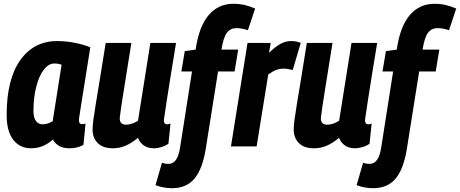

<svg xmlns="http://www.w3.org/2000/svg" viewBox="-20 -770 2420 1010"><path d="M344 10Q284 10 258 -36Q234 -14 205.5 -2Q177 10 143 10Q84 10 49.5 -35Q15 -80 15 -165Q15 -353 86.5 -453.5Q158 -554 281 -554Q328 -554 375 -544.5Q422 -535 455 -521Q439 -419 428 -351Q417 -283 410.5 -241.5Q404 -200 400.5 -178Q397 -156 396 -148Q395 -140 395 -138Q395 -117 412 -117Q422 -117 430 -120L419 -8Q389 10 344 10ZM257 -132 304 -429Q289 -436 266 -436Q235 -436 210 -403Q185 -370 170.5 -313Q156 -256 156 -186Q156 -151 169 -133.5Q182 -116 203 -116Q217 -116 231 -120.5Q245 -125 257 -132Z M574 10Q521 10 494 -17.5Q467 -45 467 -89Q467 -107 471 -138.5Q475 -170 483.5 -221Q492 -272 505 -351Q518 -430 536 -544H671Q657 -456 647 -393.5Q637 -331 630 -287Q623 -243 618 -210.5Q613 -178 610 -151Q608 -114 644 -114Q673 -114 706 -135L771 -544H906Q887 -428 875 -353.5Q863 -279 856.5 -236Q850 -193 847 -172.5Q844 -152 843 -146Q842 -140 842 -138Q842 -116 859 -116Q867 -116 877 -120L866 -14Q851 -3 829.5 3.5Q808 10 789 10Q757 10 735.5 -5.5Q714 -21 706 -45Q672 -17 640.5 -3.5Q609 10 574 10Z M885 220Q840 220 798 204L832 86Q843 90 851.5 91Q860 92 867 92Q914 92 927 8L990 -394H934L952 -501L1009 -509Q1027 -632 1078 -691Q1129 -750 1207 -750Q1242 -750 1269.5 -743Q1297 -736 1322 -725L1284 -611Q1270 -616 1254.5 -619Q1239 -622 1224 -622Q1192 -622 1173.5 -597.5Q1155 -573 1145 -509H1233L1214 -394H1127L1062 15Q1045 119 1003 169.5Q961 220 885 220Z M1404 -544 1395 -492Q1429 -525 1456 -539.5Q1483 -554 1510 -554Q1523 -554 1536 -552Q1549 -550 1562 -544L1520 -402Q1507 -405 1494 -407Q1481 -409 1471 -409Q1452 -409 1433 -402Q1414 -395 1391 -378L1330 0H1195L1282 -544Z M1632 10Q1579 10 1552 -17.5Q1525 -45 1525 -89Q1525 -107 1529 -138.5Q1533 -170 1541.5 -221Q1550 -272 1563 -351Q1576 -430 1594 -544H1729Q1715 -456 1705 -393.5Q1695 -331 1688 -287Q1681 -243 1676 -210.5Q1671 -178 1668 -151Q1666 -114 1702 -114Q1731 -114 1764 -135L1829 -544H1964Q1945 -428 1933 -353.5Q1921 -279 1914.5 -236Q1908 -193 1905 -172.5Q1902 -152 1901 -146Q1900 -140 1900 -138Q1900 -116 1917 -116Q1925 -116 1935 -120L1924 -14Q1909 -3 1887.5 3.5Q1866 10 1847 10Q1815 10 1793.5 -5.5Q1772 -21 1764 -45Q1730 -17 1698.5 -3.5Q1667 10 1632 10Z M1943 220Q1898 220 1856 204L1890 86Q1901 90 1909.5 91Q1918 92 1925 92Q1972 92 1985 8L2048 -394H1992L2010 -501L2067 -509Q2085 -632 2136 -691Q2187 -750 2265 -750Q2300 -750 2327.5 -743Q2355 -736 2380 -725L2342 -611Q2328 -616 2312.5 -619Q2297 -622 2282 -622Q2250 -622 2231.5 -597.5Q2213 -573 2203 -509H2291L2272 -394H2185L2120 15Q2103 119 2061 169.5Q2019 220 1943 220Z"/></svg>

Font: Georama SemiCondensed
Style: Bold Italic
Weight: 700
Width: 4
Italic angle: -9°
Designer: Jean-Baptiste Levee
Foundry: Production Type
Version: Version 1.000